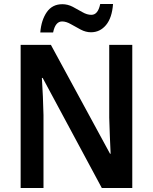

<svg xmlns="http://www.w3.org/2000/svg" viewBox="-20 -938 763 958"><path d="M640 0H488L193 -549H189Q192 -503 194 -455.5Q196 -408 197 -364V0H83V-714H234L529 -171H532Q530 -214 528 -261.5Q526 -309 525 -351V-714H640ZM181 -776Q186 -838 213.5 -877.5Q241 -917 291 -917Q318 -917 343 -904Q368 -891 391 -877.5Q414 -864 436 -864Q469 -864 480 -918H544Q539 -849 509 -813Q479 -777 434 -777Q408 -777 382.5 -790.5Q357 -804 333.5 -817.5Q310 -831 290 -831Q256 -831 245 -776Z"/></svg>

Font: Noto Sans Arabic UI SmCn SmBd
Style: Regular
Weight: 600
Width: 4
Designer: Monotype Design Team, Nadine Chahine and Nizar Qandah
Foundry: Monotype Imaging Inc.
Version: Version 2.010; ttfautohint (v1.8.4.7-5d5b)